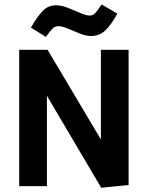

<svg xmlns="http://www.w3.org/2000/svg" viewBox="-20 -856 680 883"><path d="M445.5 7.5 140.4 -509.3 195.8 -512.2V0H68.3V-627H198.8L499.9 -120.6L444 -117.7V-627H571.4V-5.2ZM191 -686.4 122.3 -729.1Q153.4 -783 178.1 -807.4Q202.8 -831.7 236.7 -831.7Q262.3 -831.7 292.4 -819.9Q322.6 -808.1 349.7 -796.2Q376.9 -784.4 393 -784.4Q407.5 -784.4 419.4 -797.5Q431.3 -810.6 447.3 -835.5L519.7 -793.4Q491.7 -741.8 464.4 -716.1Q437.2 -690.4 398.9 -690.4Q375.6 -690.4 347 -701.8Q318.5 -713.2 292.1 -724.5Q265.7 -735.7 248.9 -735.7Q231.3 -735.7 219.3 -722.2Q207.3 -708.8 191 -686.4Z"/></svg>

Font: Anaheim
Style: Regular
Weight: 400
Designer: Vernon Adams
Foundry: Vernon Adams
Version: Version 2.001